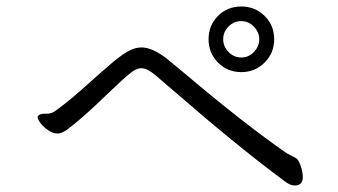

<svg xmlns="http://www.w3.org/2000/svg" viewBox="-20 -678 1040 591"><path d="M723 -456Q680 -456 651 -485.5Q622 -515 622 -557Q622 -600 651 -629Q680 -658 723 -658Q765 -658 794.5 -629Q824 -600 824 -557Q824 -515 794.5 -485.5Q765 -456 723 -456ZM148 -335Q195 -368 266 -433Q287 -452 329 -488Q357 -511 376.5 -521.5Q396 -532 416 -532Q449 -532 494 -497Q504 -489 552 -449Q733 -296 863 -206Q870 -202 879.5 -197.5Q889 -193 894 -189Q900 -184 906 -166Q912 -148 912 -133Q912 -107 887 -107Q873 -107 855 -121Q707 -231 521 -393Q504 -407 488 -421Q472 -435 458 -447Q433 -468 415 -468Q399 -468 380 -452Q361 -437 313 -391Q233 -313 184 -277Q168 -267 157 -267Q144 -267 130 -276Q116 -285 106 -297.5Q96 -310 96 -317Q96 -320 97 -321Q103 -328 117 -328H124Q137 -328 148 -335ZM778 -557Q778 -579 761.5 -596Q745 -613 723 -613Q700 -613 683.5 -596.5Q667 -580 667 -557Q667 -535 683.5 -518Q700 -501 723 -501Q745 -501 761.5 -518Q778 -535 778 -557Z"/></svg>

Font: Iansui
Style: Regular
Weight: 400
Designer: But Ko / Fontworks Inc.
Foundry: zi-hi.com / Fontworks Inc.
Version: Version 1.002